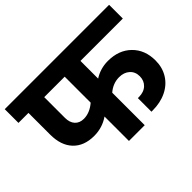

<svg xmlns="http://www.w3.org/2000/svg" viewBox="-140 -888 1128 1128"><g transform="rotate(-45 423.5 -324.0)"><path d="M-10 -648H857V-534H505V-387Q556 -420 619 -420Q709 -420 764 -366Q819 -312 819 -224Q819 -166 791.5 -121.5Q764 -77 714 -52.5Q664 -28 598 -28H589V-141H598Q639 -141 663.5 -164Q688 -187 688 -224Q688 -261 663 -283.5Q638 -306 598 -306Q547 -306 505 -270V0H374V-203Q319 -165 251 -165Q167 -165 120 -214.5Q73 -264 73 -354V-534H-10ZM279 -279Q328 -279 374 -318V-534H204V-362Q204 -323 224 -301Q244 -279 279 -279Z"/></g></svg>

Font: Madhuban SemiBold
Style: Regular
Weight: 600
Designer: jaikishan Patel
Foundry: MagicType
Version: Version 1.000